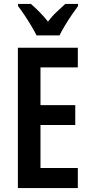

<svg xmlns="http://www.w3.org/2000/svg" viewBox="-20 -957 463 977"><path d="M376 0H71V-714H376V-614H186V-422H363V-321H186V-102H376ZM166 -777Q156 -797 140 -824Q124 -851 106 -878Q88 -905 72 -926V-937H137Q155 -922 179 -898Q203 -874 224 -847Q247 -877 268.5 -896.5Q290 -916 312 -937H377V-926Q362 -906 344 -879.5Q326 -853 309.5 -825.5Q293 -798 283 -777Z"/></svg>

Font: Noto Sans Malayalam ExtraCondensed SemiBold
Style: Regular
Weight: 600
Width: 2
Designer: Jelle Bosma - Monotype Design Team
Foundry: Monotype Imaging Inc.
Version: Version 2.104; ttfautohint (v1.8.4.7-5d5b)